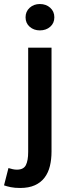

<svg xmlns="http://www.w3.org/2000/svg" viewBox="-66 -728 349 954"><path d="M34 206Q7 206 -12.5 202Q-32 198 -46 193L-24 107Q-14 110 -3.5 112.5Q7 115 18 115Q51 115 62.5 92.5Q74 70 74 27V-491H190V25Q190 64 182 97Q174 130 155.5 154.5Q137 179 107 192.5Q77 206 34 206ZM132 -577Q102 -577 81.5 -595Q61 -613 61 -642Q61 -671 81.5 -689.5Q102 -708 132 -708Q163 -708 183.5 -689.5Q204 -671 204 -642Q204 -613 183.5 -595Q163 -577 132 -577Z"/></svg>

Font: TT Toshiba Sans Medium
Style: Regular
Weight: 500
Designer: Paul D. Hunt
Foundry: Toshiba Corporation
Version: Version 2.020;PS 2.000;hotconv 1.0.86;makeotf.lib2.5.63406